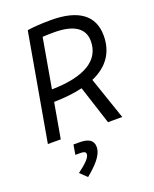

<svg xmlns="http://www.w3.org/2000/svg" viewBox="-175 -799 936 1169"><g transform="rotate(-20 293.0 -215.0)"><path d="M26.9 0H110.4L150.4 -228C220.7 -229.5 282.7 -236.3 335.9 -249L416.5 0H508.8L415 -274.4C519 -319.3 572.3 -397 572.3 -504.9C572.3 -635.3 480 -703.1 303.7 -703.1C241.2 -703.1 188 -699.7 148.9 -693.4ZM164.1 -304.2 220.2 -624.5C243.7 -626 268.6 -626.5 295.4 -626.5C421.4 -626.5 487.3 -583 487.3 -500.5C487.3 -375 376.5 -308.1 164.1 -304.2ZM188.5 272.5C248 223.1 300.3 172.4 300.3 117.2C300.3 74.7 270.5 55.7 209 55.7H172.4L161.6 119.1H194.8C218.3 119.1 229 125 229 137.7C229 161.1 196.3 192.4 144.5 230.5Z"/></g></svg>

Font: Cascadia Mono NF SemiLight
Style: Italic
Weight: 350
Italic angle: -10°
Monospace: yes
Designer: Aaron Bell
Foundry: Saja Typeworks
Version: Version 2404.023